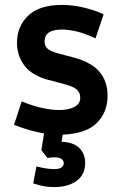

<svg xmlns="http://www.w3.org/2000/svg" viewBox="-20 -537 496 780"><path d="M326 124Q326 173 291 198Q256 223 200 223Q176 223 156 219Q136 215 115 208L128 139Q170 150 200 150Q221 150 230 143Q239 136 239 126Q239 117 231 109.5Q223 102 200 102Q188 102 173 105L148 73L159 5Q130 0 99.5 -8.5Q69 -17 37 -30L68 -125Q115 -106 153 -98Q191 -90 221 -90Q258 -90 282 -102.5Q306 -115 306 -140Q306 -162 290.5 -174.5Q275 -187 235 -197L178 -212Q112 -229 80.5 -269Q49 -309 49 -364Q49 -429 94 -473Q139 -517 233 -517Q271 -517 313 -508Q355 -499 401 -479L368 -381Q326 -401 292 -409Q258 -417 232 -417Q161 -417 161 -369Q161 -350 173.5 -339Q186 -328 220 -319L277 -304Q350 -285 383.5 -246Q417 -207 417 -148Q417 -81 373.5 -37.5Q330 6 235 10L230 39Q280 41 303 65Q326 89 326 124Z"/></svg>

Font: Inria Sans
Style: Bold
Weight: 700
Designer: Black Foundry Team
Foundry: Black Foundry
Version: Version 1.2; ttfautohint (v1.8.3)